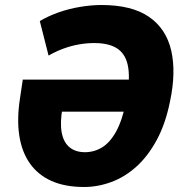

<svg xmlns="http://www.w3.org/2000/svg" viewBox="-20 -736 730 767"><path d="M316 11Q240 11 186 -13Q132 -37 99.5 -83Q67 -129 57 -195Q47 -261 60 -344L71 -418H527L507 -290H204L230 -307Q219 -246 226.5 -206.5Q234 -167 258 -147.5Q282 -128 319 -128Q356 -128 387.5 -147Q419 -166 443.5 -210Q468 -254 484 -330Q500 -412 492.5 -464Q485 -516 451.5 -540Q418 -564 357 -564Q326 -564 295 -558.5Q264 -553 234 -542Q204 -531 174 -514L139 -652Q173 -672 214 -686.5Q255 -701 300 -708.5Q345 -716 385 -716Q507 -716 575.5 -668.5Q644 -621 664 -534Q684 -447 659 -330Q641 -241 606 -176.5Q571 -112 525 -70.5Q479 -29 425 -9Q371 11 316 11Z"/></svg>

Font: Nunito Sans 10pt Condensed Black
Style: Italic
Weight: 900
Width: 3
Italic angle: -9°
Designer: Vernon Adams
Foundry: Vernon Adams
Version: Version 3.101;gftools[0.9.27]